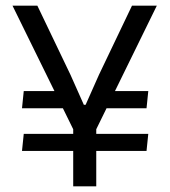

<svg xmlns="http://www.w3.org/2000/svg" viewBox="-20 -659 601 679"><path d="M498.2 -276.1H322.1L337.7 -336.9H504.4ZM57.8 -125.3 64 -185.7H504.4L498.2 -125.3ZM64 -336.9H221.2L237.3 -276.1H57.8ZM315.5 -191.9H243.8L24.2 -639H112.1L229.2 -394.6L276.5 -288.4H282.8L330 -394.6L446.8 -639H534.6ZM320.4 0H238.9V-269.6H320.4Z"/></svg>

Font: Anek Devanagari Medium
Style: Regular
Weight: 500
Designer: Kailash Malviya (Devanagari) & Yesha Goshar (Latin)
Foundry: Ek Type
Version: Version 1.003